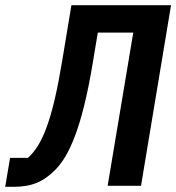

<svg xmlns="http://www.w3.org/2000/svg" viewBox="-54 -718 681 742"><path d="M-34 4H-3C67 4 112 -14 159 -61C213 -115 263 -225 304 -472L324 -592H461L362 0H491L607 -698H222L187 -487C149 -255 110 -158 54 -108H-15Z"/></svg>

Font: IBM Plex Mono SmBld
Style: Italic
Weight: 600
Italic angle: -9.5°
Monospace: yes
Designer: Mike Abbink, Paul van der Laan, Pieter van Rosmalen
Foundry: Bold Monday
Version: Version 2.004